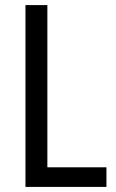

<svg xmlns="http://www.w3.org/2000/svg" viewBox="-20 -734 457 754"><path d="M80 0H398V-77H166V-714H80Z"/></svg>

Font: Noto Sans Arabic UI Cn
Style: Regular
Weight: 400
Width: 3
Designer: Monotype Design Team, Nadine Chahine and Nizar Qandah
Foundry: Monotype Imaging Inc.
Version: Version 2.010